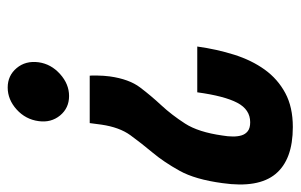

<svg xmlns="http://www.w3.org/2000/svg" viewBox="-158 -580 766 489"><g transform="rotate(90 224.5 -335.0)"><path d="M293 -181 296.9 -210.6Q303.6 -256.7 323.9 -284.6Q344.3 -312.6 368.3 -341.3Q392.3 -370 414.4 -409.8Q436.6 -449.6 445.9 -519Q459 -610.3 422.6 -654.3Q386.1 -698.3 303.1 -698.3Q252.4 -698.3 216.7 -679.2Q181 -660.1 156.9 -626.8Q132.9 -593.4 118.9 -549.1Q104.9 -504.7 98 -454.9H214.6Q224 -524 241.3 -556.9Q258.6 -589.7 290.9 -589.7Q305.7 -589.7 313.5 -583.6Q321.3 -577.6 324.3 -567.6Q327.3 -557.7 327.1 -545Q327 -532.3 324.7 -519.3Q316.1 -457.7 294.1 -423.7Q272.1 -389.7 247.8 -363.5Q223.4 -337.3 202.2 -309.3Q181 -281.3 174.1 -232.1Q172.1 -217 171.9 -200.3Q171.6 -183.6 172.3 -181ZM202.4 27.9Q233.1 27.9 258.4 5.1Q283.6 -17.7 288 -50.9Q292.4 -82.6 273.6 -105.5Q254.7 -128.4 224 -128.4Q193.6 -128.4 168.1 -105.5Q142.6 -82.6 138.1 -50.9Q133.7 -17.7 152.9 5.1Q172 27.9 202.4 27.9Z"/></g></svg>

Font: Secuela ExtLt
Style: Italic
Weight: 200
Italic angle: -8°
Designer: Fernando Haro
Foundry: deFharo
Version: Version 1.704